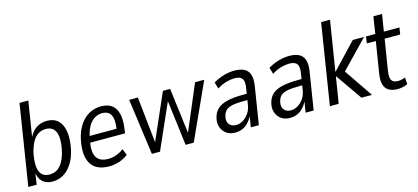

<svg xmlns="http://www.w3.org/2000/svg" viewBox="-59 -1158 3526 1621"><g transform="rotate(-15 1704.0 -348.0)"><path d="M244 9Q188 9 156 -22.5Q124 -54 119 -110H123L106 0H33L145 -705H222L170 -380H164Q181 -421 206 -447.5Q231 -474 262 -486.5Q293 -499 328 -499Q389 -499 425 -464.5Q461 -430 471 -366.5Q481 -303 464 -217Q448 -142 415.5 -92Q383 -42 340 -16.5Q297 9 244 9ZM234 -55Q272 -55 301.5 -73Q331 -91 353 -130.5Q375 -170 388 -231Q408 -332 385.5 -383.5Q363 -435 301 -435Q265 -435 235.5 -417Q206 -399 184 -360Q162 -321 148 -259Q129 -158 151 -106.5Q173 -55 234 -55Z M739 9Q666 9 621 -22Q576 -53 561 -114.5Q546 -176 564 -266Q580 -344 614.5 -395.5Q649 -447 697 -473Q745 -499 801 -499Q858 -499 893.5 -473.5Q929 -448 942.5 -395.5Q956 -343 944 -262L939 -226H619L628 -282H895L877 -264Q888 -330 881.5 -368Q875 -406 853 -423.5Q831 -441 796 -441Q760 -441 728 -421.5Q696 -402 673.5 -361.5Q651 -321 640 -258L636 -236Q624 -172 633.5 -132Q643 -92 672 -73Q701 -54 747 -54Q779 -54 814.5 -65.5Q850 -77 884 -102L906 -47Q869 -18 824.5 -4.5Q780 9 739 9Z M1113 0 1046 -490H1122L1167 -66H1155L1341 -490H1404L1457 -66H1442L1622 -490H1702L1479 0H1408L1356 -416H1368L1184 0Z M1841 9Q1794 9 1763.5 -13.5Q1733 -36 1721 -71.5Q1709 -107 1717 -146Q1728 -197 1759 -226.5Q1790 -256 1846.5 -269.5Q1903 -283 1989 -283H2030L2022 -230H1984Q1920 -230 1880.5 -222.5Q1841 -215 1821 -196Q1801 -177 1794 -142Q1785 -102 1804.5 -76.5Q1824 -51 1865 -51Q1895 -51 1924.5 -68.5Q1954 -86 1976 -118Q1998 -150 2004 -195L2026 -334Q2035 -389 2017 -412.5Q1999 -436 1952 -436Q1918 -436 1880 -425.5Q1842 -415 1798 -388L1781 -445Q1811 -463 1842.5 -475Q1874 -487 1905.5 -493Q1937 -499 1966 -499Q2019 -499 2052 -482Q2085 -465 2097.5 -427.5Q2110 -390 2101 -331L2048 0H1978L1995 -107H1999Q1983 -70 1959 -43.5Q1935 -17 1905.5 -4Q1876 9 1841 9Z M2320 9Q2273 9 2242.5 -13.5Q2212 -36 2200 -71.5Q2188 -107 2196 -146Q2207 -197 2238 -226.5Q2269 -256 2325.5 -269.5Q2382 -283 2468 -283H2509L2501 -230H2463Q2399 -230 2359.5 -222.5Q2320 -215 2300 -196Q2280 -177 2273 -142Q2264 -102 2283.5 -76.5Q2303 -51 2344 -51Q2374 -51 2403.5 -68.5Q2433 -86 2455 -118Q2477 -150 2483 -195L2505 -334Q2514 -389 2496 -412.5Q2478 -436 2431 -436Q2397 -436 2359 -425.5Q2321 -415 2277 -388L2260 -445Q2290 -463 2321.5 -475Q2353 -487 2384.5 -493Q2416 -499 2445 -499Q2498 -499 2531 -482Q2564 -465 2576.5 -427.5Q2589 -390 2580 -331L2527 0H2457L2474 -107H2478Q2462 -70 2438 -43.5Q2414 -17 2384.5 -4Q2355 9 2320 9Z M2669 0 2781 -705H2859L2789 -270H2792L3000 -490H3099L2854 -236L2850 -275L3037 0H2945L2786 -229H2783L2746 0Z M3260 9Q3216 9 3186 -7.5Q3156 -24 3144.5 -59.5Q3133 -95 3141 -151L3186 -431H3107L3116 -490H3197L3220 -638H3296L3272 -490H3408L3399 -431H3263L3219 -158Q3211 -102 3226 -79Q3241 -56 3282 -56Q3297 -56 3313.5 -60Q3330 -64 3344 -70L3348 -11Q3332 -2 3307.5 3.5Q3283 9 3260 9Z"/></g></svg>

Font: Nunito Sans 10pt Condensed
Style: Italic
Weight: 400
Width: 3
Italic angle: -9°
Designer: Vernon Adams
Foundry: Vernon Adams
Version: Version 3.101;gftools[0.9.27]